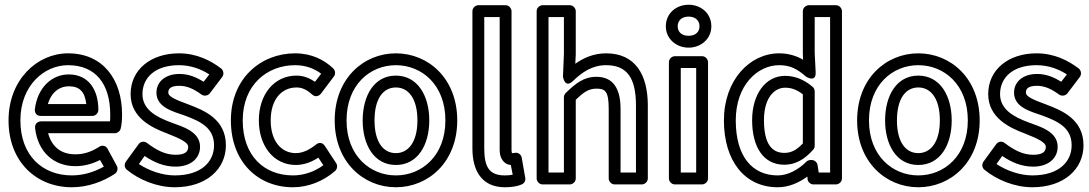

<svg xmlns="http://www.w3.org/2000/svg" viewBox="-20 -753 4596 810"><path d="M66 -245C66 -393 167 -478 267 -478C384 -478 445 -398 445 -270C445 -260 445 -249 444 -241H153C143 -241 126 -234 128 -213C139 -113 206 -52 298 -52C336 -52 370 -62 402 -78L418 -50C377 -27 331 -13 283 -13C160 -13 66 -96 66 -245ZM16 -245C16 -70 134 37 283 37C351 37 415 13 465 -20C475 -27 479 -42 473 -53L434 -125C426 -140 410 -141 399 -134C366 -113 335 -102 298 -102C239 -102 199 -132 183 -191H465C475 -191 486 -199 489 -210C493 -225 495 -246 495 -270C495 -416 416 -528 267 -528C137 -528 16 -417 16 -245ZM152 -264H370C385 -264 395 -278 395 -289C395 -374 354 -439 270 -439C198 -439 138 -383 127 -292C126 -282 130 -264 152 -264ZM182 -314C197 -365 232 -389 270 -389C315 -389 338 -367 344 -314Z M566 -61 590 -95C630 -68 672 -50 721 -50C782 -50 824 -83 824 -134C824 -199 748 -219 703 -236C637 -260 581 -292 581 -356C581 -425 634 -478 735 -478C786 -478 829 -461 863 -439L839 -408C807 -428 775 -441 737 -441C680 -441 640 -410 640 -362C640 -299 713 -282 758 -266C826 -241 883 -214 883 -140C883 -72 831 -13 717 -13C665 -13 608 -33 566 -61ZM511 -71C504 -61 504 -46 515 -37C567 6 643 37 717 37C851 37 933 -40 933 -140C933 -250 842 -287 776 -312C715 -334 690 -347 690 -362C690 -376 696 -391 737 -391C768 -391 798 -378 830 -354C840 -347 856 -348 865 -359L918 -429C925 -439 924 -455 913 -464C870 -497 810 -528 735 -528C616 -528 531 -459 531 -356C531 -256 621 -214 685 -190C744 -167 774 -151 774 -134C774 -117 766 -100 721 -100C679 -100 642 -118 600 -150C588 -159 573 -156 565 -145Z M1004 -245C1004 -395 1107 -478 1225 -478C1271 -478 1307 -463 1335 -442L1309 -408C1285 -424 1260 -434 1231 -434C1135 -434 1072 -353 1072 -245C1072 -138 1134 -57 1228 -57C1265 -57 1299 -72 1323 -88L1344 -56C1305 -27 1259 -13 1216 -13C1096 -13 1004 -94 1004 -245ZM954 -245C954 -70 1068 37 1216 37C1278 37 1343 13 1394 -32C1403 -40 1405 -55 1398 -65L1350 -138C1338 -156 1321 -150 1313 -143C1288 -123 1259 -107 1228 -107C1168 -107 1122 -156 1122 -245C1122 -335 1169 -384 1231 -384C1254 -384 1274 -375 1297 -354C1312 -341 1327 -349 1334 -358L1389 -431C1396 -440 1395 -455 1386 -464C1349 -500 1295 -528 1225 -528C1081 -528 954 -423 954 -245Z M1442 -245C1442 -396 1542 -478 1650 -478C1759 -478 1859 -396 1859 -245C1859 -95 1759 -13 1650 -13C1542 -13 1442 -95 1442 -245ZM1392 -245C1392 -69 1514 37 1650 37C1787 37 1909 -69 1909 -245C1909 -422 1787 -528 1650 -528C1514 -528 1392 -422 1392 -245ZM1510 -245C1510 -142 1558 -57 1650 -57C1742 -57 1791 -141 1791 -245C1791 -349 1742 -434 1650 -434C1558 -434 1510 -349 1510 -245ZM1560 -245C1560 -339 1598 -384 1650 -384C1702 -384 1741 -339 1741 -245C1741 -153 1702 -107 1650 -107C1598 -107 1560 -152 1560 -245Z M2023 -126V-681H2088V-120C2088 -95 2097 -74 2115 -63C2121 -59 2131 -57 2135 -57L2143 -16C2133 -14 2123 -13 2110 -13C2045 -13 2023 -47 2023 -126ZM1973 -126C1973 -35 2011 37 2110 37C2139 37 2163 33 2181 25C2191 21 2198 10 2196 -2L2181 -88C2178 -103 2164 -111 2151 -108C2145 -107 2143 -107 2140 -107C2139 -109 2138 -113 2138 -120V-706C2138 -717 2128 -731 2113 -731H1998C1987 -731 1973 -721 1973 -706Z M2294 -25V-681H2359V-525L2355 -430C2355 -430 2362 -378 2397 -411C2436 -449 2479 -478 2537 -478C2624 -478 2663 -426 2663 -308V-25H2598V-293C2598 -379 2567 -429 2496 -429C2443 -429 2408 -401 2367 -361C2362 -356 2359 -349 2359 -343V-25ZM2244 0C2244 11 2254 25 2269 25H2384C2395 25 2409 15 2409 0V-332C2444 -366 2465 -379 2496 -379C2533 -379 2548 -369 2548 -293V0C2548 11 2558 25 2573 25H2688C2699 25 2713 15 2713 0V-308C2713 -438 2660 -528 2537 -528C2485 -528 2442 -509 2407 -484L2409 -523V-706C2409 -717 2399 -731 2384 -731H2269C2258 -731 2244 -721 2244 -706Z M2885 -602C2855 -602 2839 -619 2839 -642C2839 -666 2856 -683 2885 -683C2914 -683 2931 -666 2931 -642C2931 -619 2915 -602 2885 -602ZM2885 -552C2937 -552 2981 -589 2981 -642C2981 -696 2938 -733 2885 -733C2832 -733 2789 -696 2789 -642C2789 -589 2833 -552 2885 -552ZM2852 -25V-466H2917V-25ZM2802 0C2802 11 2812 25 2827 25H2942C2953 25 2967 15 2967 0V-491C2967 -502 2957 -516 2942 -516H2827C2816 -516 2802 -506 2802 -491Z M3084 -245C3084 -395 3177 -478 3267 -478C3316 -478 3344 -461 3380 -430C3380 -430 3424 -401 3421 -450L3417 -529V-681H3482V-25H3434L3429 -57C3427 -69 3416 -78 3404 -78H3400C3393 -78 3386 -75 3382 -71C3349 -38 3305 -13 3261 -13C3155 -13 3084 -91 3084 -245ZM3034 -245C3034 -75 3121 37 3261 37C3308 37 3350 18 3386 -8L3387 4C3389 16 3400 25 3412 25H3507C3518 25 3532 15 3532 0V-706C3532 -717 3522 -731 3507 -731H3392C3381 -731 3367 -721 3367 -706V-528V-527L3368 -501C3341 -517 3307 -528 3267 -528C3143 -528 3034 -415 3034 -245ZM3153 -246C3153 -135 3199 -58 3289 -58C3336 -58 3375 -81 3411 -122C3415 -127 3417 -132 3417 -138V-367C3417 -374 3414 -382 3409 -386C3371 -419 3331 -433 3292 -433C3210 -433 3153 -356 3153 -246ZM3203 -246C3203 -342 3248 -383 3292 -383C3317 -383 3340 -376 3367 -355V-148C3340 -119 3317 -108 3289 -108C3237 -108 3203 -145 3203 -246Z M3646 -245C3646 -396 3746 -478 3854 -478C3963 -478 4063 -396 4063 -245C4063 -95 3963 -13 3854 -13C3746 -13 3646 -95 3646 -245ZM3596 -245C3596 -69 3718 37 3854 37C3991 37 4113 -69 4113 -245C4113 -422 3991 -528 3854 -528C3718 -528 3596 -422 3596 -245ZM3714 -245C3714 -142 3762 -57 3854 -57C3946 -57 3995 -141 3995 -245C3995 -349 3946 -434 3854 -434C3762 -434 3714 -349 3714 -245ZM3764 -245C3764 -339 3802 -384 3854 -384C3906 -384 3945 -339 3945 -245C3945 -153 3906 -107 3854 -107C3802 -107 3764 -152 3764 -245Z M4184 -61 4208 -95C4248 -68 4290 -50 4339 -50C4400 -50 4442 -83 4442 -134C4442 -199 4366 -219 4321 -236C4255 -260 4199 -292 4199 -356C4199 -425 4252 -478 4353 -478C4404 -478 4447 -461 4481 -439L4457 -408C4425 -428 4393 -441 4355 -441C4298 -441 4258 -410 4258 -362C4258 -299 4331 -282 4376 -266C4444 -241 4501 -214 4501 -140C4501 -72 4449 -13 4335 -13C4283 -13 4226 -33 4184 -61ZM4129 -71C4122 -61 4122 -46 4133 -37C4185 6 4261 37 4335 37C4469 37 4551 -40 4551 -140C4551 -250 4460 -287 4394 -312C4333 -334 4308 -347 4308 -362C4308 -376 4314 -391 4355 -391C4386 -391 4416 -378 4448 -354C4458 -347 4474 -348 4483 -359L4536 -429C4543 -439 4542 -455 4531 -464C4488 -497 4428 -528 4353 -528C4234 -528 4149 -459 4149 -356C4149 -256 4239 -214 4303 -190C4362 -167 4392 -151 4392 -134C4392 -117 4384 -100 4339 -100C4297 -100 4260 -118 4218 -150C4206 -159 4191 -156 4183 -145Z"/></svg>

Font: Falling Sky
Style: Ou
Weight: 400
Designer: Paul D. Hunt
Foundry: Adobe Systems Incorporated
Version: Version 1.02